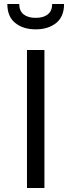

<svg xmlns="http://www.w3.org/2000/svg" viewBox="-20 -948 360 968"><path d="M116 -696H204V0H116ZM17 -928H77Q77 -893 99 -875.5Q121 -858 160 -858Q199 -858 221 -875.5Q243 -893 243 -928H303Q303 -864 263 -832Q223 -800 160 -800Q97 -800 57 -832Q17 -864 17 -928Z"/></svg>

Font: AmikoRegular
Style: Regular
Weight: 400
Designer: Pablo Impallari, Rodrigo Fuenzalida, Andres Torresi
Foundry: Impallari Type
Version: Version 1.000; ttfautohint (v1.3)